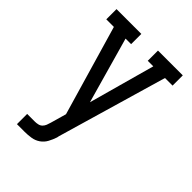

<svg xmlns="http://www.w3.org/2000/svg" viewBox="-215 -832 930 930"><g transform="rotate(45 250.0 -367.5)"><path d="M76 0V-70H129Q139 -70 150 -72.5Q161 -75 168.5 -82.5Q176 -90 180 -100Q184 -110 187 -121L210 -202L75 -665H23V-735H193V-665H155L251 -325L345 -665H307V-735H477V-665H425L261 -102Q261 -99 260 -97Q259 -95 259 -92Q252 -71 241.5 -51.5Q231 -32 213 -19.5Q195 -7 173 -3.5Q151 0 129 0Z"/></g></svg>

Font: Iosevka Slab
Style: Regular
Weight: 400
Monospace: yes
Designer: Belleve Invis
Foundry: Belleve Invis
Version: Version 11.2.4; ttfautohint (v1.8.3)